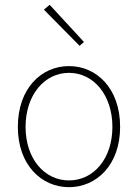

<svg xmlns="http://www.w3.org/2000/svg" viewBox="-20 -764 572 796"><path d="M266 12C380 12 478 -80 478 -238C478 -398 380 -490 266 -490C152 -490 54 -398 54 -238C54 -80 152 12 266 12ZM266 -16C164 -16 86 -106 86 -238C86 -370 164 -462 266 -462C368 -462 446 -370 446 -238C446 -106 368 -16 266 -16ZM310 -574 328 -590 186 -744 162 -724Z"/></svg>

Font: Source Sans Pro ExtraLight
Style: Regular
Weight: 200
Designer: Paul D. Hunt
Foundry: Adobe Systems Incorporated
Version: Version 3.006;hotconv 1.0.111;makeotfexe 2.5.65597